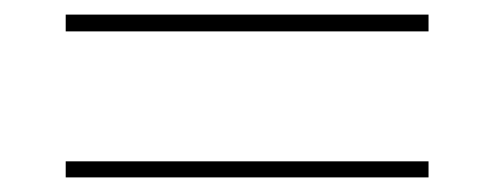

<svg xmlns="http://www.w3.org/2000/svg" viewBox="-20 -367 677 263"><path d="M567 -347V-324H70V-347ZM567 -146V-124H70V-146Z"/></svg>

Font: Padyakke Expanded One
Style: Regular
Weight: 400
Designer: James Puckett
Foundry: Dunwich Type Founders
Version: Version 1.500; ttfautohint (v1.8.4.7-5d5b)